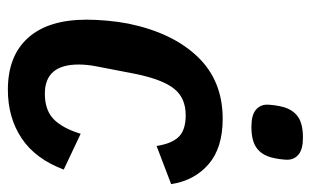

<svg xmlns="http://www.w3.org/2000/svg" viewBox="-171 -607 790 488"><g transform="rotate(90 224.0 -363.0)"><path d="M208 12Q122 12 76 -39.5Q30 -91 30 -188Q30 -212 32.5 -240Q35 -268 40 -294Q63 -406 124 -470Q185 -534 282 -534Q356 -534 397.5 -498Q439 -462 448 -403L351 -366Q345 -405 327.5 -422.5Q310 -440 273 -440Q229 -440 205.5 -410.5Q182 -381 168 -313L149 -215Q144 -190 144 -168Q144 -82 218 -82Q260 -82 283 -104.5Q306 -127 320 -173L411 -130Q384 -58 331.5 -23Q279 12 208 12ZM302 -607Q273 -607 259.5 -618Q246 -629 246 -647Q246 -653 247.5 -665Q249 -677 252 -688Q259 -713 277 -725.5Q295 -738 330 -738Q359 -738 372.5 -727Q386 -716 386 -698Q386 -692 384.5 -680Q383 -668 380 -657Q373 -632 355 -619.5Q337 -607 302 -607Z"/></g></svg>

Font: IBM Plex Sans Cond SmBld
Style: Italic
Weight: 600
Width: 3
Italic angle: -11°
Designer: Mike Abbink, Paul van der Laan, Pieter van Rosmalen
Foundry: Bold Monday
Version: Version 1.3